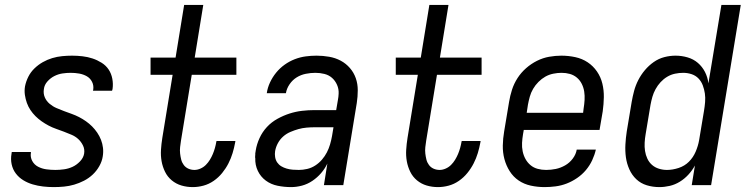

<svg xmlns="http://www.w3.org/2000/svg" viewBox="-20 -755 3041 783"><path d="M199 8Q177 8 155.5 5.5Q134 3 113.5 -3Q93 -9 75 -20Q57 -31 44.5 -47.5Q32 -64 27.5 -85Q23 -106 27 -128L28 -135H106V-132Q103 -114 111.5 -98.5Q120 -83 135.5 -75Q151 -67 169 -64.5Q187 -62 206 -62Q223 -62 241 -64.5Q259 -67 275.5 -74.5Q292 -82 306 -96.5Q320 -111 323 -128Q326 -146 318.5 -161.5Q311 -177 299 -188Q287 -199 271.5 -205.5Q256 -212 240.5 -218Q225 -224 209 -229.5Q193 -235 178 -243Q163 -251 149.5 -260.5Q136 -270 124.5 -281.5Q113 -293 104 -306.5Q95 -320 89.5 -335.5Q84 -351 81.5 -368Q79 -385 82 -403Q86 -423 95.5 -442Q105 -461 120.5 -476Q136 -491 154.5 -501.5Q173 -512 193 -518Q213 -524 233.5 -526Q254 -528 274 -528Q295 -528 316.5 -525.5Q338 -523 357.5 -516.5Q377 -510 394.5 -499Q412 -488 423 -471.5Q434 -455 438 -434Q442 -413 439 -392L437 -385H359L360 -388Q363 -406 355.5 -421Q348 -436 334 -444Q320 -452 303 -455Q286 -458 268 -458Q252 -458 235 -455.5Q218 -453 202 -445Q186 -437 173.5 -423Q161 -409 159 -392Q156 -374 162.5 -358.5Q169 -343 182 -332Q195 -321 210 -314.5Q225 -308 241 -302Q257 -296 272.5 -290.5Q288 -285 302.5 -277.5Q317 -270 330.5 -260.5Q344 -251 355.5 -239.5Q367 -228 376.5 -214Q386 -200 392 -184.5Q398 -169 400 -152Q402 -135 399 -117Q396 -97 385 -77.5Q374 -58 358 -43Q342 -28 322.5 -18Q303 -8 282.5 -2Q262 4 241 6Q220 8 199 8Z M766 8Q742 8 720 1.5Q698 -5 680.5 -19.5Q663 -34 653 -54.5Q643 -75 639 -97.5Q635 -120 636.5 -144Q638 -168 642 -193L684 -450H594V-520H696L731 -735H809L774 -520H944V-450H762L718 -181Q716 -168 714.5 -155Q713 -142 714.5 -129Q716 -116 719 -104Q722 -92 729.5 -82Q737 -72 748.5 -67Q760 -62 773 -62Q785 -62 797.5 -67.5Q810 -73 819.5 -82.5Q829 -92 836 -103.5Q843 -115 848 -127Q853 -139 856.5 -151.5Q860 -164 862 -176L863 -180H940L939 -174Q935 -152 928.5 -130.5Q922 -109 911.5 -88.5Q901 -68 886 -49.5Q871 -31 851.5 -17.5Q832 -4 810 2Q788 8 766 8Z M1167 8Q1139 8 1112 2.5Q1085 -3 1064 -18.5Q1043 -34 1031.5 -58Q1020 -82 1021 -110Q1020 -113 1020.5 -114Q1021 -115 1020.5 -116.5Q1020 -118 1020.5 -119.5Q1021 -121 1021 -122.5Q1021 -124 1021 -125.5Q1021 -127 1021 -129Q1021 -131 1021.5 -132.5Q1022 -134 1022 -135.5Q1022 -137 1022.5 -138.5Q1023 -140 1023 -142Q1027 -167 1038.5 -192Q1050 -217 1068.5 -237Q1087 -257 1111.5 -270.5Q1136 -284 1161 -292Q1186 -300 1211.5 -303Q1237 -306 1263 -306H1351L1358 -347Q1359 -353 1360 -360Q1361 -367 1361 -373Q1362 -392 1354.5 -409Q1347 -426 1334 -437.5Q1321 -449 1303 -453.5Q1285 -458 1266 -458Q1247 -458 1227 -454Q1207 -450 1190 -439.5Q1173 -429 1161 -411.5Q1149 -394 1146 -375H1068Q1071 -397 1081 -418.5Q1091 -440 1106 -458.5Q1121 -477 1140.5 -491Q1160 -505 1182 -513.5Q1204 -522 1226.5 -525Q1249 -528 1271 -528Q1297 -528 1322.5 -523.5Q1348 -519 1369.5 -507.5Q1391 -496 1407 -477.5Q1423 -459 1431 -436Q1439 -413 1439 -387Q1439 -361 1435 -335L1380 0H1301L1315 -88Q1305 -67 1289.5 -49Q1274 -31 1254 -17.5Q1234 -4 1211.5 2Q1189 8 1167 8ZM1199 -62Q1215 -62 1232.5 -66Q1250 -70 1265.5 -80Q1281 -90 1293 -104Q1305 -118 1313 -133.5Q1321 -149 1326 -166Q1331 -183 1334 -200L1340 -236H1263Q1247 -236 1230 -234.5Q1213 -233 1197 -228.5Q1181 -224 1164.5 -217Q1148 -210 1135 -198.5Q1122 -187 1113.5 -171.5Q1105 -156 1102 -139Q1100 -127 1102 -114.5Q1104 -102 1110.5 -92.5Q1117 -83 1127 -77Q1137 -71 1149 -67.5Q1161 -64 1173.5 -63Q1186 -62 1199 -62Z M1766 8Q1742 8 1720 1.5Q1698 -5 1680.5 -19.5Q1663 -34 1653 -54.5Q1643 -75 1639 -97.5Q1635 -120 1636.5 -144Q1638 -168 1642 -193L1684 -450H1594V-520H1696L1731 -735H1809L1774 -520H1944V-450H1762L1718 -181Q1716 -168 1714.5 -155Q1713 -142 1714.5 -129Q1716 -116 1719 -104Q1722 -92 1729.5 -82Q1737 -72 1748.5 -67Q1760 -62 1773 -62Q1785 -62 1797.5 -67.5Q1810 -73 1819.5 -82.5Q1829 -92 1836 -103.5Q1843 -115 1848 -127Q1853 -139 1856.5 -151.5Q1860 -164 1862 -176L1863 -180H1940L1939 -174Q1935 -152 1928.5 -130.5Q1922 -109 1911.5 -88.5Q1901 -68 1886 -49.5Q1871 -31 1851.5 -17.5Q1832 -4 1810 2Q1788 8 1766 8Z M2201 8Q2172 8 2144.5 2Q2117 -4 2095 -19Q2073 -34 2058.5 -57Q2044 -80 2037 -106.5Q2030 -133 2030.5 -161.5Q2031 -190 2036 -219L2056 -339Q2060 -364 2068 -389Q2076 -414 2090.5 -436.5Q2105 -459 2125.5 -477Q2146 -495 2170 -507Q2194 -519 2219.5 -523.5Q2245 -528 2269 -528Q2298 -528 2326 -522Q2354 -516 2376.5 -501Q2399 -486 2414.5 -463.5Q2430 -441 2436.5 -414Q2443 -387 2442.5 -358.5Q2442 -330 2438 -301L2425 -225H2116L2113 -208Q2110 -190 2109 -172.5Q2108 -155 2111.5 -138Q2115 -121 2123 -106.5Q2131 -92 2143.5 -81.5Q2156 -71 2172.5 -66.5Q2189 -62 2207 -62Q2227 -62 2246.5 -66Q2266 -70 2284.5 -80.5Q2303 -91 2316 -108.5Q2329 -126 2332 -145H2410Q2405 -123 2395 -101.5Q2385 -80 2369.5 -61.5Q2354 -43 2333.5 -29Q2313 -15 2291 -6.5Q2269 2 2246 5Q2223 8 2201 8ZM2358 -295 2360 -312Q2363 -330 2364 -347.5Q2365 -365 2362.5 -381.5Q2360 -398 2352.5 -413Q2345 -428 2332.5 -438.5Q2320 -449 2304 -453.5Q2288 -458 2270 -458Q2254 -458 2236.5 -454.5Q2219 -451 2204 -442.5Q2189 -434 2176 -421Q2163 -408 2154 -392.5Q2145 -377 2140.5 -360.5Q2136 -344 2133 -328L2128 -295Z M2669 8Q2642 8 2617.5 0.5Q2593 -7 2575 -24Q2557 -41 2546.5 -64.5Q2536 -88 2532.5 -113.5Q2529 -139 2530.5 -166Q2532 -193 2536 -219L2556 -339Q2560 -362 2566 -384.5Q2572 -407 2583 -428.5Q2594 -450 2610 -469Q2626 -488 2646 -502Q2666 -516 2689 -522Q2712 -528 2735 -528Q2760 -528 2784 -521Q2808 -514 2826 -498.5Q2844 -483 2855 -461.5Q2866 -440 2869 -415L2922 -735H3001L2880 0H2801L2814 -80Q2803 -60 2787.5 -43Q2772 -26 2752.5 -14Q2733 -2 2711.5 3Q2690 8 2669 8ZM2700 -62Q2723 -62 2747.5 -70Q2772 -78 2789.5 -95.5Q2807 -113 2817 -136.5Q2827 -160 2831 -183L2851 -303Q2854 -321 2855.5 -339Q2857 -357 2854.5 -374Q2852 -391 2846 -407Q2840 -423 2828.5 -435Q2817 -447 2800.5 -452.5Q2784 -458 2766 -458Q2750 -458 2733 -454.5Q2716 -451 2701 -442Q2686 -433 2674 -420Q2662 -407 2653.5 -391.5Q2645 -376 2640.5 -360Q2636 -344 2633 -328L2613 -208Q2610 -191 2609 -173.5Q2608 -156 2610.5 -139.5Q2613 -123 2620 -108Q2627 -93 2639 -82.5Q2651 -72 2667 -67Q2683 -62 2700 -62Z"/></svg>

Font: Iosevka Term Oblique
Style: Regular
Weight: 400
Italic angle: -9°
Monospace: yes
Designer: Belleve Invis
Foundry: Belleve Invis
Version: Version 31.4.0